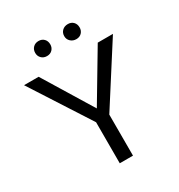

<svg xmlns="http://www.w3.org/2000/svg" viewBox="-194 -965 1020 1094"><g transform="rotate(-30 316.5 -417.5)"><path d="M361 -270V0H274V-270L24 -658H120L317 -336L509 -658H609ZM171 -785Q171 -807 185 -821Q199 -835 221 -835Q243 -835 256.5 -821Q270 -807 270 -785Q270 -764 256.5 -750Q243 -736 221 -736Q199 -736 185 -750Q171 -764 171 -785ZM362 -785Q362 -807 376.5 -821Q391 -835 414 -835Q436 -835 449.5 -821Q463 -807 463 -785Q463 -764 449.5 -750Q436 -736 414 -736Q392 -736 377 -750Q362 -764 362 -785Z"/></g></svg>

Font: Ysabeau Medium
Style: Regular
Weight: 500
Designer: Christian Thalmann (Catharsis Fonts)
Version: Version 0.003